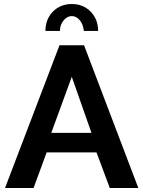

<svg xmlns="http://www.w3.org/2000/svg" viewBox="-20 -935 712 955"><path d="M5 0 276 -710H398L668 0H526L460 -177H212L147 0ZM235 -274H435L337 -553ZM278 -781H206Q206 -839 243 -877Q280 -915 337 -915Q394 -915 431 -877Q468 -839 468 -781H397Q394 -813 377 -834Q360 -855 337 -855Q314 -855 296 -833Q278 -811 278 -781Z"/></svg>

Font: Raleway
Style: Bold
Weight: 700
Designer: Matt McInerney, Pablo Impallari, Rodrigo Fuenzalida
Foundry: Matt McInerney, Pablo Impallari, Rodrigo Fuenzalida
Version: Version 3.000